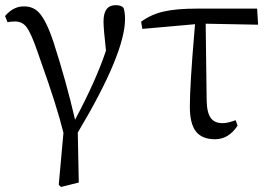

<svg xmlns="http://www.w3.org/2000/svg" viewBox="-20 -536 1066 758"><path d="M220.7 202.1 211.9 193.4 230.5 -11.7Q205.1 -115.2 141.6 -293Q131.8 -321.3 127 -335Q102.5 -405.3 85.4 -428.2Q68.4 -451.2 40 -451.2Q20.5 -451.2 9.8 -448.2L0 -472.7Q33.2 -511.7 75.2 -510.7Q111.3 -510.7 133.8 -486.3Q163.1 -455.1 191.4 -369.1Q240.2 -218.8 276.4 -63.5Q358.4 -216.8 398.4 -335.9Q388.7 -421.9 388.7 -451.2Q388.7 -515.6 436.5 -515.6Q459 -515.6 467.8 -504.9Q473.6 -487.3 473.6 -460.9Q473.6 -325.2 287.1 -12.7L291 184.6Z M829.1 13.7Q777.3 13.7 753.4 -17.1Q729.5 -47.9 729.5 -114.3Q729.5 -199.2 747.1 -406.2Q749 -429.7 750 -440.4L542 -421.9L537.1 -450.2Q578.1 -480.5 629.9 -491.2Q676.8 -502 758.8 -502H995.1L999 -438.5L792 -442.4L795.9 -138.7Q796.9 -88.9 813.5 -68.4Q828.1 -49.8 859.4 -49.8Q878.9 -49.8 910.2 -61.5L918 -40Q882.8 13.7 829.1 13.7Z"/></svg>

Font: Bpmf Zihi Only R
Style: R
Weight: 400
Foundry: But Ko
Version: Version 1.320